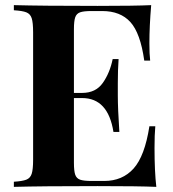

<svg xmlns="http://www.w3.org/2000/svg" viewBox="-20 -728 674 748"><path d="M589 0Q521 -3 360 -3Q142 -3 34 0V-20Q67 -22 82.5 -28Q98 -34 103.5 -51Q109 -68 109 -106V-602Q109 -640 103.5 -657Q98 -674 82.5 -680Q67 -686 34 -688V-708Q142 -705 360 -705Q507 -705 569 -708Q562 -625 562 -560Q562 -516 565 -492H542Q527 -599 488 -642Q449 -685 378 -685H337Q306 -685 292 -680Q278 -675 273 -660.5Q268 -646 268 -614V-366H300Q353 -366 380.5 -405Q408 -444 419 -498H442Q439 -456 439 -404V-356Q439 -305 445 -214H422Q401 -346 300 -346H268V-94Q268 -62 273 -47.5Q278 -33 292 -28Q306 -23 337 -23H386Q457 -23 500.5 -71.5Q544 -120 562 -236H585Q582 -203 582 -152Q582 -60 589 0Z"/></svg>

Font: Playfair Display SC
Style: Bold
Weight: 700
Designer: Claus Eggers Sørensen
Foundry: Claus Eggers Sørensen
Version: Version 1.200; ttfautohint (v1.6)